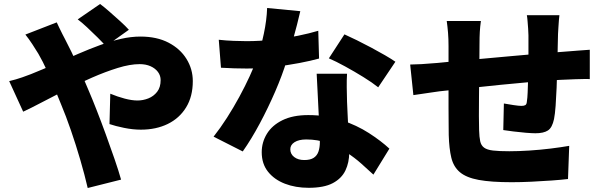

<svg xmlns="http://www.w3.org/2000/svg" viewBox="-20 -868 3040 961"><path d="M510 -637Q494 -655 468 -681Q442 -707 415 -732Q388 -757 369 -771L481 -848Q500 -834 527.5 -810Q555 -786 582 -761.5Q609 -737 625 -719ZM264 -756Q269 -746 276.5 -729.5Q284 -713 292.5 -697Q301 -681 306 -671Q338 -610 369 -541Q400 -472 425 -412Q441 -375 463.5 -317.5Q486 -260 509.5 -195.5Q533 -131 553.5 -71.5Q574 -12 586 31L419 73Q404 8 382 -67.5Q360 -143 335 -215.5Q310 -288 286 -345Q268 -389 250.5 -432Q233 -475 214 -517Q195 -559 172 -599Q160 -619 142 -646.5Q124 -674 107 -695ZM26 -462Q60 -470 91.5 -481Q123 -492 135 -497Q197 -522 256 -548Q315 -574 371.5 -598.5Q428 -623 481.5 -642.5Q535 -662 585.5 -673.5Q636 -685 683 -685Q765 -685 823.5 -654.5Q882 -624 913.5 -573Q945 -522 945 -462Q945 -385 911.5 -330.5Q878 -276 819.5 -247.5Q761 -219 685 -219Q645 -219 601 -228Q557 -237 528 -247L532 -399Q568 -384 604 -374.5Q640 -365 668 -365Q696 -365 722.5 -375.5Q749 -386 766.5 -408.5Q784 -431 784 -467Q784 -490 770.5 -508Q757 -526 733.5 -536.5Q710 -547 679 -547Q631 -547 569.5 -528Q508 -509 440.5 -479.5Q373 -450 308 -417Q243 -384 188 -355Q133 -326 96 -309Z M1075 -669Q1110 -665 1149.5 -663.5Q1189 -662 1214 -662Q1280 -662 1346.5 -669.5Q1413 -677 1471.5 -689Q1530 -701 1573 -714L1577 -575Q1538 -564 1478 -552.5Q1418 -541 1349.5 -533Q1281 -525 1215 -525Q1184 -525 1152.5 -526Q1121 -527 1086 -529ZM1483 -812Q1477 -785 1466.5 -744Q1456 -703 1443 -656.5Q1430 -610 1415 -564Q1393 -492 1357.5 -410Q1322 -328 1280 -249.5Q1238 -171 1195 -110L1049 -184Q1083 -227 1116 -278.5Q1149 -330 1178 -383.5Q1207 -437 1229.5 -486Q1252 -535 1266 -574Q1286 -631 1300.5 -699Q1315 -767 1317 -828ZM1717 -499Q1715 -467 1715.5 -431.5Q1716 -396 1717 -359Q1718 -338 1719.5 -303.5Q1721 -269 1723 -230.5Q1725 -192 1726.5 -158Q1728 -124 1728 -105Q1728 -55 1709 -15Q1690 25 1646 48.5Q1602 72 1525 72Q1459 72 1406 51.5Q1353 31 1321.5 -8.5Q1290 -48 1290 -106Q1290 -156 1316 -198.5Q1342 -241 1394 -266.5Q1446 -292 1523 -292Q1613 -292 1689.5 -266.5Q1766 -241 1826.5 -202Q1887 -163 1929 -124L1849 6Q1823 -18 1789 -48.5Q1755 -79 1712.5 -106.5Q1670 -134 1620 -152Q1570 -170 1513 -170Q1476 -170 1454.5 -156.5Q1433 -143 1433 -121Q1433 -97 1452.5 -82Q1472 -67 1503 -67Q1533 -67 1550 -78Q1567 -89 1574 -109.5Q1581 -130 1581 -158Q1581 -177 1579 -218Q1577 -259 1574.5 -309.5Q1572 -360 1569.5 -410.5Q1567 -461 1565 -499ZM1873 -431Q1843 -455 1798.5 -482.5Q1754 -510 1707.5 -535.5Q1661 -561 1626 -576L1704 -696Q1731 -684 1766.5 -666.5Q1802 -649 1838.5 -629.5Q1875 -610 1907 -591.5Q1939 -573 1959 -559Z M2780 -792Q2779 -785 2777.5 -768Q2776 -751 2775 -732Q2774 -713 2773 -698Q2772 -663 2771.5 -633.5Q2771 -604 2770.5 -578Q2770 -552 2769 -526Q2768 -479 2766 -429.5Q2764 -380 2761 -338.5Q2758 -297 2753 -272Q2744 -229 2722.5 -215Q2701 -201 2660 -201Q2643 -201 2612 -203.5Q2581 -206 2550 -210Q2519 -214 2499 -217L2502 -350Q2524 -346 2550.5 -342Q2577 -338 2590 -338Q2603 -338 2609.5 -342Q2616 -346 2617 -359Q2620 -378 2621 -404.5Q2622 -431 2623 -463Q2624 -495 2625 -528Q2625 -554 2625 -579.5Q2625 -605 2625 -633Q2625 -661 2625 -691Q2625 -705 2623.5 -724.5Q2622 -744 2620.5 -763Q2619 -782 2617 -792ZM2387 -763Q2383 -734 2381.5 -708.5Q2380 -683 2380 -646Q2380 -622 2379.5 -579.5Q2379 -537 2378.5 -486Q2378 -435 2377.5 -383Q2377 -331 2377 -287.5Q2377 -244 2378 -217Q2379 -182 2383.5 -161Q2388 -140 2403 -129Q2418 -118 2448 -114.5Q2478 -111 2529 -111Q2575 -111 2629.5 -114.5Q2684 -118 2736.5 -124.5Q2789 -131 2829 -138L2823 28Q2790 32 2741 35.5Q2692 39 2639.5 41.5Q2587 44 2541 44Q2438 44 2376 32.5Q2314 21 2282 -6Q2250 -33 2239 -78.5Q2228 -124 2226 -192Q2226 -214 2225.5 -250Q2225 -286 2225 -330.5Q2225 -375 2225 -421.5Q2225 -468 2225 -511Q2225 -554 2225 -587Q2225 -620 2225 -637Q2225 -673 2222.5 -704Q2220 -735 2216 -763ZM2033 -545Q2053 -545 2089.5 -547Q2126 -549 2170 -553Q2199 -556 2257 -561.5Q2315 -567 2389 -573.5Q2463 -580 2543 -587.5Q2623 -595 2696.5 -601Q2770 -607 2826 -611Q2847 -613 2877 -615Q2907 -617 2932 -619V-472Q2923 -473 2902.5 -472.5Q2882 -472 2860.5 -471.5Q2839 -471 2825 -470Q2787 -469 2732 -465Q2677 -461 2614 -455.5Q2551 -450 2486 -443.5Q2421 -437 2361.5 -430.5Q2302 -424 2254.5 -419Q2207 -414 2180 -411Q2164 -409 2138 -405Q2112 -401 2087 -397.5Q2062 -394 2049 -392Z"/></svg>

Font: Noto Sans SC Thin Black
Style: Regular
Weight: 900
Version: Version 2.004-H2;hotconv 1.0.118;makeotfexe 2.5.65603